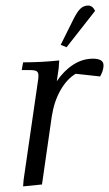

<svg xmlns="http://www.w3.org/2000/svg" viewBox="-20 -663 392 690"><path d="M58.1 -411.1 63 -439Q129.9 -439 192.9 -445.8L190.9 -418L184.1 -371.1Q209.5 -408.7 242.9 -430.4Q276.4 -452.1 314 -452.1Q352.1 -452.1 352.1 -428.2Q352.1 -410.2 339.8 -388.2L252 -397.9Q220.2 -378.9 197.3 -338.6Q174.3 -298.3 166 -244.1L130.9 0L63 6.8L64.9 -17.1L115.2 -363.8Q118.2 -380.9 118.2 -391.1Q118.2 -402.8 111.8 -407Q105.5 -411.1 87.9 -411.1ZM198.2 -502 244.1 -594.2Q257.8 -621.6 269.5 -632.3Q281.2 -643.1 296.9 -643.1Q312.5 -643.1 321.8 -624L219.2 -493.2Z"/></svg>

Font: Dihjauti S
Style: Italic
Weight: 400
Italic angle: -9°
Designer: T. Christopher White
Version: Version 3.0.0